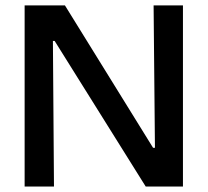

<svg xmlns="http://www.w3.org/2000/svg" viewBox="-20 -680 757 700"><path d="M69.8 0V-660.2H216.8L538.1 -141.1H544.9L540 -660.2H647V0H511.2L179.2 -530.8H172.9L176.8 0Z"/></svg>

Font: Bricolage Grotesque Medium
Style: Regular
Weight: 500
Designer: Mathieu Triay
Foundry: Atelier Triay
Version: Version 1.000;gftools[0.9.30]